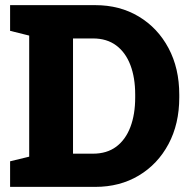

<svg xmlns="http://www.w3.org/2000/svg" viewBox="-20 -731 758 751"><path d="M19.5 0V-100.1L94.2 -118.2V-591.8L19.5 -610.4V-710.9H94.2H352.5Q448.7 -710.9 522.9 -666.3Q597.2 -621.6 639.2 -542.7Q681.2 -463.9 681.2 -360.8V-349.6Q681.2 -246.6 639.2 -167.7Q597.2 -88.9 522.9 -44.4Q448.7 0 352.5 0ZM265.6 -129.9H343.8Q397.9 -129.9 434.6 -157.2Q471.2 -184.6 490 -234.1Q508.8 -283.7 508.8 -349.6V-361.3Q508.8 -427.2 490 -476.6Q471.2 -525.9 434.6 -553.2Q397.9 -580.6 343.8 -580.6H265.6Z"/></svg>

Font: Roboto Slab LO Black
Style: Regular
Weight: 900
Designer: Google
Version: Version 2.000